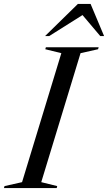

<svg xmlns="http://www.w3.org/2000/svg" viewBox="-59 -955 548 975"><path d="M252.5 -685 171 -705 174 -715H442L439 -705L350 -685L150.5 -30L231.5 -10L229 0H-39L-36 -10L53 -30ZM170 -772 336.5 -935H401L469.5 -772H450L360 -878.5L191 -772Z"/></svg>

Font: Newsreader Display
Style: Italic
Weight: 400
Italic angle: -17°
Designer: Hugues Gentile
Foundry: Production Type
Version: Version 1.001